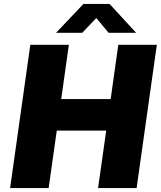

<svg xmlns="http://www.w3.org/2000/svg" viewBox="-20 -949 814 969"><path d="M31 0 133 -723H327.5L289 -449H538.5L577 -723H771.5L669.5 0H475L516 -290H266.5L225.5 0ZM263 -783.5 401 -929H533L667 -783.5H528L466 -858L395 -783.5Z"/></svg>

Font: Public Sans Thin Black
Style: Italic
Weight: 900
Italic angle: -8°
Version: Version 2.001